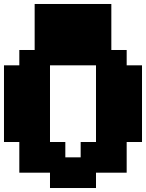

<svg xmlns="http://www.w3.org/2000/svg" viewBox="-20 -867 733 964"><path d="M385 -77V-154H462V-539H231V-154H308V-77ZM77 0V-154H0V-539H77V-616H154V-847H539V-616H616V-539H693V-154H616V0H462V77H231V0Z"/></svg>

Font: Coral Pixels
Style: Regular
Weight: 400
Designer: Tanukizamurai
Foundry: TanukiFont
Version: Version 1.000; ttfautohint (v1.8.4.7-5d5b)